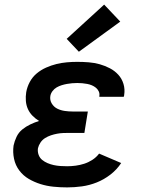

<svg xmlns="http://www.w3.org/2000/svg" viewBox="-20 -807 640 835"><path d="M272 8Q242 8 212.5 5Q183 2 156 -6.5Q129 -15 105 -29Q81 -43 64 -65.5Q47 -88 41 -116.5Q35 -145 39 -174Q43 -193 52 -212Q61 -231 77 -244Q93 -257 112 -266Q131 -275 150 -281Q135 -290 122 -303Q109 -316 101.5 -332.5Q94 -349 92.5 -368Q91 -387 94 -406Q98 -429 109.5 -450.5Q121 -472 139.5 -487.5Q158 -503 180.5 -513Q203 -523 225.5 -528.5Q248 -534 271 -536Q294 -538 316 -538Q341 -538 366 -536Q391 -534 414 -527.5Q437 -521 458 -510Q479 -499 494.5 -482Q510 -465 517 -442Q524 -419 520 -394Q520 -392 519.5 -390Q519 -388 518 -386H412Q412 -387 412 -387.5Q412 -388 412 -389Q414 -400 409.5 -409.5Q405 -419 397 -425.5Q389 -432 379.5 -436Q370 -440 359.5 -442Q349 -444 338 -445Q327 -446 316 -446Q305 -446 293.5 -445Q282 -444 271 -442Q260 -440 248.5 -436.5Q237 -433 226.5 -427Q216 -421 208.5 -411Q201 -401 199 -390Q196 -372 205 -357Q214 -342 229 -334.5Q244 -327 261.5 -324.5Q279 -322 297 -322H362L347 -229H282Q268 -229 255 -228.5Q242 -228 228.5 -225.5Q215 -223 201.5 -218.5Q188 -214 176 -206.5Q164 -199 156 -187Q148 -175 145 -162Q143 -147 148 -133.5Q153 -120 163.5 -111.5Q174 -103 187 -97.5Q200 -92 214 -89Q228 -86 242.5 -85Q257 -84 272 -84Q290 -84 309 -86.5Q328 -89 346.5 -95Q365 -101 382 -112Q399 -123 411 -139L507 -98Q488 -69 460 -47.5Q432 -26 400.5 -13.5Q369 -1 336.5 3.5Q304 8 272 8ZM323 -582 270 -638 433 -787 503 -713Z"/></svg>

Font: Iosevka Curly SmBdEx
Style: Italic
Weight: 600
Width: 7
Italic angle: -9°
Monospace: yes
Designer: Belleve Invis
Foundry: Belleve Invis
Version: Version 11.1.0; ttfautohint (v1.8.3)